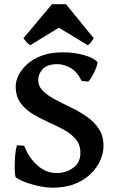

<svg xmlns="http://www.w3.org/2000/svg" viewBox="-20 -879 553 914"><path d="M400.4 -490.7 368.2 -493.7Q346.7 -539.6 314.2 -556.6Q281.7 -573.7 253.9 -573.7Q205.1 -573.7 183.6 -550.3Q162.1 -526.9 162.1 -499Q162.1 -468.3 184.6 -446Q207 -423.8 242.4 -405.3Q277.8 -386.7 317.4 -367.7Q356.9 -348.6 392.3 -324.2Q427.7 -299.8 450.2 -266.1Q472.7 -232.4 472.7 -184.1Q472.7 -151.4 457.8 -116.7Q442.9 -82 412.8 -52.2Q382.8 -22.5 337.2 -3.9Q291.5 14.6 229.5 14.6Q206.1 14.6 174.3 8.8Q142.6 2.9 111.1 -7.8Q79.6 -18.6 56.6 -33.2Q53.2 -35.2 51.5 -52Q49.8 -68.8 50 -93.5Q50.3 -118.2 52.7 -143.6Q55.2 -168.9 60.5 -187.5L95.2 -185.1Q117.2 -127.4 158.4 -91.3Q199.7 -55.2 249.5 -55.2Q293.5 -55.2 328.1 -79.8Q362.8 -104.5 362.8 -150.9Q362.8 -190.4 340.3 -216.8Q317.9 -243.2 283 -262Q248 -280.8 208.7 -298.3Q169.4 -315.9 134.3 -337.4Q99.1 -358.9 76.9 -390.1Q54.7 -421.4 54.7 -468.8Q54.7 -491.2 67.6 -519Q80.6 -546.9 107.7 -572Q134.8 -597.2 177.2 -613.5Q219.7 -629.9 278.8 -629.9Q331.5 -629.9 377.9 -617.2Q424.3 -604.5 442.4 -585Q445.8 -582 442.1 -569.3Q438.5 -556.6 430.9 -540.3Q423.3 -523.9 414.8 -510Q406.2 -496.1 400.4 -490.7ZM426.3 -696.8Q420.4 -687.5 412.8 -677.5Q405.3 -667.5 397 -664.1L260.3 -747.1L124.5 -664.1Q116.2 -667.5 107.4 -677.5Q98.6 -687.5 91.3 -696.8L227.5 -858.9H294.4Z"/></svg>

Font: Gentium Plus
Style: Bold
Weight: 700
Designer: Victor Gaultney, Annie Olsen, Iska Routamaa, Becca Hirsbrunner
Foundry: SIL International
Version: Version 6.101